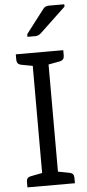

<svg xmlns="http://www.w3.org/2000/svg" viewBox="-63 -993 464 1027"><g transform="rotate(-5 169.0 -479.0)"><path d="M211.4 -645V-69.8L274.4 -57.6Q296.4 -52.7 296.4 -29.8V0H126.5H41.5V-30.3Q41.5 -52.7 63.5 -57.6L126.5 -69.8V-645L63.5 -656.7Q41.5 -662.1 41.5 -685.1V-714.4H211.4H296.4V-685.1Q296.4 -662.1 274.4 -656.7ZM111.8 -816.4 209.5 -943.8Q215.3 -951.7 222.9 -955.1Q230.5 -958.5 240.7 -958.5H323.2V-945.8L183.6 -814Q176.3 -807.6 168.9 -804.9Q161.6 -802.2 151.9 -802.2H111.8Z"/></g></svg>

Font: Lycee Sans
Style: Regular
Weight: 400
Designer: Justin Alvin
Foundry: Alkove Design
Version: Version 1.030